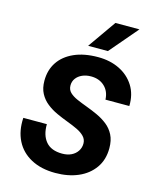

<svg xmlns="http://www.w3.org/2000/svg" viewBox="-135 -1023 921 1127"><g transform="rotate(15 325.0 -459.0)"><path d="M310 12Q224 12 162.5 -21Q101 -54 71 -113.5Q41 -173 46 -252H189Q188 -185 220.5 -146.5Q253 -108 320 -108Q352 -108 375.5 -119.5Q399 -131 412.5 -151.5Q426 -172 426 -197Q426 -222 409 -240Q392 -258 363.5 -271.5Q335 -285 301.5 -297.5Q268 -310 234 -325.5Q200 -341 171.5 -363.5Q143 -386 126 -418Q109 -450 109 -495Q109 -560 141 -608Q173 -656 233.5 -683Q294 -710 379 -710Q452 -710 509 -682Q566 -654 598.5 -602.5Q631 -551 629 -480H484Q482 -530 450 -560Q418 -590 368 -590Q338 -590 314.5 -579.5Q291 -569 277.5 -550.5Q264 -532 264 -508Q264 -482 281 -465.5Q298 -449 326.5 -436.5Q355 -424 389 -411.5Q423 -399 456.5 -383.5Q490 -368 518 -346Q546 -324 563 -291Q580 -258 580 -210Q580 -140 544.5 -90Q509 -40 448.5 -14Q388 12 310 12ZM304 -759 424 -930H570L424 -759Z"/></g></svg>

Font: Azeret Mono Thin SemiBold
Style: Italic
Weight: 600
Italic angle: -12°
Version: Version 1.002